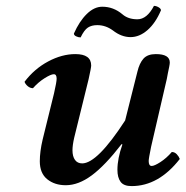

<svg xmlns="http://www.w3.org/2000/svg" viewBox="-20 -627 635 657"><path d="M398.9 -132.8 396 -133.8Q339.4 -60.5 293.9 -26.9Q248.5 6.8 205.1 6.8Q167 6.8 141.6 -13.7Q116.2 -34.2 116.2 -75.2Q116.2 -108.4 126 -149.9L165 -308.1Q173.8 -346.7 173.8 -357.9Q173.8 -373 164.1 -373Q154.3 -373 132.6 -359.4Q110.8 -345.7 92.8 -325.2Q83 -325.2 74.7 -332.3Q66.4 -339.4 64 -347.2Q97.7 -391.6 144.8 -416.7Q191.9 -441.9 237.8 -441.9Q292 -441.9 292 -402.8Q292 -395.5 283.2 -356L233.9 -155.8Q228 -129.9 228 -112.8Q228 -91.8 236.6 -79.8Q245.1 -67.9 261.2 -67.9Q313 -67.9 408.2 -214.8L450.2 -381.8Q457 -410.6 470.9 -426.3Q484.9 -441.9 513.2 -441.9Q561 -441.9 561 -413.1Q561 -408.7 559.1 -398.9Q557.1 -389.2 554.4 -376.2Q551.8 -363.3 550.8 -356.9L497.1 -125Q488.8 -84.5 488.8 -76.2Q488.8 -59.1 499 -59.1Q508.3 -59.1 529.1 -72.5Q549.8 -85.9 567.9 -106.9Q577.6 -106.9 585 -99.1Q592.3 -91.3 595.2 -83Q522.9 9.8 430.2 9.8Q403.3 9.8 392.6 -4.9Q381.8 -19.5 381.8 -45.9Q381.8 -84.5 398.9 -132.8ZM450.2 -561Q482.9 -561 506.8 -606.9Q514.6 -606.9 522.7 -602.1Q530.8 -597.2 530.8 -591.8Q512.2 -547.9 484.6 -523.9Q457 -500 426.8 -500Q395.5 -500 366.2 -522.9Q341.3 -541 313 -541Q293.5 -541 280.8 -532.7Q268.1 -524.4 255.9 -499Q248 -499 240.5 -502.7Q232.9 -506.3 232.9 -512.2Q251.5 -554.2 276.9 -579.1Q302.2 -604 330.1 -604Q368.2 -604 398.9 -578.1Q418.5 -561 450.2 -561Z"/></svg>

Font: Common Serif SemiBold
Style: Italic
Weight: 600
Italic angle: -12°
Designer: Philipp H. Poll, Khaled Hosny
Foundry: Stefan Peev, Context Ltd.
Version: Version 1.026